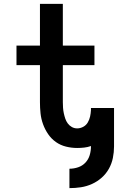

<svg xmlns="http://www.w3.org/2000/svg" viewBox="-20 -755 640 990"><path d="M338 215V115Q361 115 383 107.5Q405 100 420.5 83.5Q436 67 442.5 45Q449 23 449 0V-2Q432 4 414 6Q396 8 378 8Q349 8 320.5 1Q292 -6 268.5 -22.5Q245 -39 228.5 -63Q212 -87 202 -114.5Q192 -142 189 -170.5Q186 -199 186 -228V-419H65V-520H186V-735H304V-520H467V-419H304V-228Q304 -214 305 -199.5Q306 -185 309 -171Q312 -157 316.5 -143.5Q321 -130 329.5 -118.5Q338 -107 350.5 -100Q363 -93 378 -93Q394 -93 409 -101Q424 -109 432.5 -123.5Q441 -138 444.5 -154Q448 -170 449 -187V-198H568Q568 -195 568 -192.5Q568 -190 568 -187Q568 -184 568 -181.5Q568 -179 568 -176V0Q568 30 562 59.5Q556 89 541.5 115Q527 141 504.5 161Q482 181 454.5 193.5Q427 206 397.5 210.5Q368 215 338 215Z"/></svg>

Font: Iosevka Custom Extended
Style: Bold
Weight: 700
Width: 7
Monospace: yes
Designer: Belleve Invis
Foundry: Belleve Invis
Version: Version 11.2.4; ttfautohint (v1.8.4)